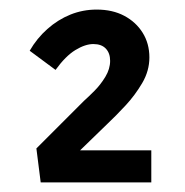

<svg xmlns="http://www.w3.org/2000/svg" viewBox="-20 -799 386 401"><path d="M65 -418 56 -489 155 -588Q164 -596 177 -609Q190 -622 200 -638.5Q210 -655 210 -672Q210 -688 201 -697.5Q192 -707 175 -707Q158 -707 137.5 -694.5Q117 -682 96 -653L42 -693Q57 -719 79 -738.5Q101 -758 127 -768.5Q153 -779 182 -779Q215 -779 239.5 -766Q264 -753 278 -730.5Q292 -708 292 -679Q292 -651 277 -625.5Q262 -600 242 -578.5Q222 -557 205 -541L138 -476L142 -485H296V-418Z"/></svg>

Font: Lexend Medium
Style: Regular
Weight: 500
Designer: Bonnie Shaver-Troup, Thomas Jockin
Foundry: Lexend
Version: Version 1.005